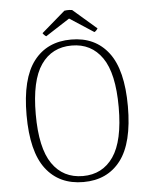

<svg xmlns="http://www.w3.org/2000/svg" viewBox="-58 -897 757 957"><g transform="rotate(-5 320.5 -418.5)"><path d="M321 12Q200 12 133.5 -75Q67 -162 67 -345Q67 -527 133.5 -614Q200 -701 321 -701Q441 -701 507.5 -614Q574 -527 574 -345Q574 -162 507.5 -75Q441 12 321 12ZM321 -18Q419 -18 473.5 -97Q528 -176 528 -345Q528 -514 473.5 -592.5Q419 -671 321 -671Q222 -671 167.5 -592.5Q113 -514 113 -345Q113 -176 167.5 -97Q222 -18 321 -18ZM339 -847 457 -745Q455 -741 450 -735.5Q445 -730 440 -728L320 -806L199 -728Q195 -730 189.5 -735.5Q184 -741 182 -745L300 -847Q306 -848 313 -848.5Q320 -849 326.5 -848.5Q333 -848 339 -847Z"/></g></svg>

Font: Arima Thin ExtraLight
Style: Regular
Weight: 250
Version: Version 1.100